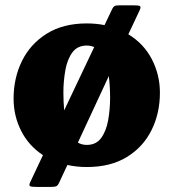

<svg xmlns="http://www.w3.org/2000/svg" viewBox="-20 -628 667 742"><path d="M32.5 -246.5Q32.5 -326.5 65 -392.5Q97.5 -458.5 160.8 -498Q224 -537.5 315.5 -537.5Q351 -537.5 384 -531L414 -594Q418 -602 423 -604.8Q428 -607.5 444.5 -607.5H493.5Q516 -607.5 520.8 -604.5Q525.5 -601.5 520 -589L476 -495.5Q536 -459 567 -398.8Q598 -338.5 598 -270Q598 -190 565.5 -124.8Q533 -59.5 470 -21Q407 17.5 315.5 17.5Q276 17.5 240.5 9.5L208 79Q203.5 89 197.2 91.8Q191 94.5 172 94.5H127.5Q103 94.5 96.8 91.8Q90.5 89 97 75.5L146 -28.5Q90.5 -65 61.5 -122.8Q32.5 -180.5 32.5 -246.5ZM225 -270Q225 -252 225.8 -234.8Q226.5 -217.5 228 -201.5L344 -446Q331 -452 315.5 -452Q279 -452 259.5 -425.2Q240 -398.5 232.5 -356.5Q225 -314.5 225 -270ZM405.5 -250Q405.5 -272.5 404.2 -293.5Q403 -314.5 400.5 -334L281 -77Q296 -68 315.5 -68Q351.5 -68 371 -94.8Q390.5 -121.5 398 -163.5Q405.5 -205.5 405.5 -250Z"/></svg>

Font: Besley* Heavy
Style: Regular
Weight: 800
Designer: Owen Earl
Foundry: indestructible type*
Version: Version 3.000; ttfautohint (v1.8.3)